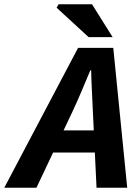

<svg xmlns="http://www.w3.org/2000/svg" viewBox="-82 -875 650 895"><path d="M-62 0 282 -652H446L511 0H368L351 -353Q349 -402 346.5 -449Q344 -496 343 -547H339Q318 -497 298 -449.5Q278 -402 255 -353L88 0ZM109 -164 134 -267H432L408 -164ZM331 -702 182 -839 191 -855H347L443 -702Z"/></svg>

Font: Source Sans 3 ExtraLight
Style: Bold Italic
Weight: 700
Italic angle: -11°
Version: Version 3.052;hotconv 1.1.0;makeotfexe 2.6.0